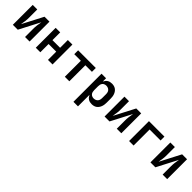

<svg xmlns="http://www.w3.org/2000/svg" viewBox="324 -1932 3552 3552"><g transform="rotate(45 2100.0 -156.5)"><path d="M81 0V-520H200V-312Q200 -287 199 -262Q198 -237 194.5 -212.5Q191 -188 186.5 -163.5Q182 -139 179 -114L390 -520H519V0H400V-208Q400 -233 401 -258Q402 -283 405.5 -307.5Q409 -332 413.5 -356.5Q418 -381 421 -406L210 0Z M681 0V-520H800V-317H1000V-520H1119V0H1000V-216H800V0Z M1441 0V-419H1269V-520H1731V-419H1559V0Z M1881 215V-520H2000V-434Q2010 -455 2024.5 -473.5Q2039 -492 2059 -505Q2079 -518 2102 -523Q2125 -528 2149 -528Q2176 -528 2202 -521.5Q2228 -515 2249.5 -499.5Q2271 -484 2286.5 -462Q2302 -440 2311 -415Q2320 -390 2323.5 -363.5Q2327 -337 2327 -310V-210Q2327 -183 2323.5 -156.5Q2320 -130 2311 -105Q2302 -80 2286.5 -58Q2271 -36 2249.5 -20.5Q2228 -5 2202 1.5Q2176 8 2149 8Q2125 8 2102 3Q2079 -2 2059 -15Q2039 -28 2024.5 -46.5Q2010 -65 2000 -86V215ZM2101 -93Q2123 -93 2145 -101Q2167 -109 2182 -126Q2197 -143 2202.5 -165Q2208 -187 2208 -210V-310Q2208 -333 2202.5 -355Q2197 -377 2182 -394Q2167 -411 2145 -419Q2123 -427 2101 -427Q2079 -427 2058 -418.5Q2037 -410 2023.5 -393Q2010 -376 2005 -354Q2000 -332 2000 -310V-210Q2000 -188 2005 -166Q2010 -144 2023.5 -127Q2037 -110 2058 -101.5Q2079 -93 2101 -93Z M2481 0V-520H2600V-312Q2600 -287 2599 -262Q2598 -237 2594.5 -212.5Q2591 -188 2586.5 -163.5Q2582 -139 2579 -114L2790 -520H2919V0H2800V-208Q2800 -233 2801 -258Q2802 -283 2805.5 -307.5Q2809 -332 2813.5 -356.5Q2818 -381 2821 -406L2610 0Z M3122 0V-520H3527V-419H3240V0Z M3681 0V-520H3800V-312Q3800 -287 3799 -262Q3798 -237 3794.5 -212.5Q3791 -188 3786.5 -163.5Q3782 -139 3779 -114L3990 -520H4119V0H4000V-208Q4000 -233 4001 -258Q4002 -283 4005.5 -307.5Q4009 -332 4013.5 -356.5Q4018 -381 4021 -406L3810 0Z"/></g></svg>

Font: Zed Sans Extended
Style: Bold
Weight: 700
Width: 7
Designer: Belleve Invis
Foundry: Belleve Invis
Version: Version 1.0.0; ttfautohint (v1.8.4)